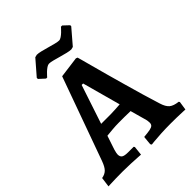

<svg xmlns="http://www.w3.org/2000/svg" viewBox="-248 -970 1107 1107"><g transform="rotate(-45 305.5 -416.5)"><path d="M335 9 330 1 335 -53Q369 -56 386 -59.5Q403 -63 409.5 -70Q416 -77 416 -89Q416 -97 414.5 -106.5Q413 -116 409 -128L385 -214Q366 -215 337 -215Q308 -215 290 -215Q265 -215 236.5 -212.5Q208 -210 190 -208L162 -124Q155 -100 155 -90Q155 -71 166.5 -63.5Q178 -56 206 -56H252L256 -50L250 6Q250 6 227 4.5Q204 3 171 1.5Q138 0 106 0Q80 0 52.5 0.5Q25 1 6.5 2Q-12 3 -12 3L-4 -57Q21 -61 36.5 -76Q52 -91 65 -127L248 -635L377 -652L387 -648Q387 -648 394 -623Q401 -598 412.5 -554.5Q424 -511 439 -457Q454 -403 470.5 -344.5Q487 -286 503.5 -229.5Q520 -173 535 -126Q546 -90 564 -75Q582 -60 619 -56L623 -50L615 3Q615 3 594 2Q573 1 545.5 0.5Q518 0 498 0Q457 0 419.5 2Q382 4 358.5 6.5Q335 9 335 9ZM213 -282H289Q306 -282 329.5 -283.5Q353 -285 368 -286L304 -520H292ZM173 -691 138 -723V-732L216 -822L232 -826Q245 -826 265.5 -821Q286 -816 308.5 -809.5Q331 -803 351 -798Q371 -793 381 -793Q390 -793 401 -800.5Q412 -808 422 -817.5Q432 -827 438.5 -834.5Q445 -842 445 -842H455L489 -810V-802L411 -711L395 -707Q383 -707 362 -712Q341 -717 318.5 -723.5Q296 -730 276.5 -735Q257 -740 246 -740Q237 -740 226 -732.5Q215 -725 205 -715.5Q195 -706 188.5 -698.5Q182 -691 182 -691Z"/></g></svg>

Font: Alegreya SemiBold
Style: Regular
Weight: 600
Designer: Juan Pablo del Peral
Foundry: Huerta Tipografica
Version: Version 2.009